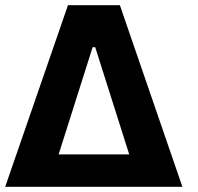

<svg xmlns="http://www.w3.org/2000/svg" viewBox="-70 -720 764 740"><path d="M-50 0H633L392 -700H192ZM156 -125 287 -538H297L428 -125Z"/></svg>

Font: Fixel Display
Style: Bold Italic
Weight: 700
Italic angle: -10°
Designer: AlfaBravo + MacPaw
Foundry: Kyrylo Tkachov, Marchela Mozhyna, Serhii Makarenko, Maria Weinstein, Zakhar Kryvoshyya
Version: Version 1.210;Glyphs 3.2 (3217)